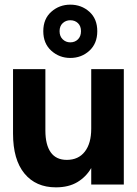

<svg xmlns="http://www.w3.org/2000/svg" viewBox="-20 -793 588 825"><path d="M220 12Q134 12 85 -47.5Q36 -107 36 -219V-496H175V-232Q175 -171 198 -138.5Q221 -106 267 -106Q317 -106 344.5 -141.5Q372 -177 372 -240V-496H512V0H372V-71Q350 -33 312.5 -10.5Q275 12 220 12ZM282 -544Q235 -544 200.5 -575Q166 -606 166 -659Q166 -712 200.5 -742.5Q235 -773 282 -773Q330 -773 364 -742.5Q398 -712 398 -659Q398 -606 364 -575Q330 -544 282 -544ZM282 -611Q302 -611 315 -624Q328 -637 328 -659Q328 -681 315 -693.5Q302 -706 282 -706Q263 -706 249.5 -693.5Q236 -681 236 -659Q236 -637 249.5 -624Q263 -611 282 -611Z"/></svg>

Font: Host Grotesk Black
Style: Regular
Weight: 900
Designer: Doğukan Karapınar based on Poppins by Indian Type Foundry, Jonny Pinhorn
Foundry: Element Type
Version: Version 1.000; ttfautohint (v1.8.4.7-5d5b);gftools[0.9.33]